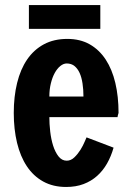

<svg xmlns="http://www.w3.org/2000/svg" viewBox="-20 -723 511 756"><path d="M174.3 -261.7Q174.3 -235.4 177.7 -205.1Q181.2 -174.8 189.2 -149.4Q197.3 -124 210.4 -107.2Q223.6 -90.3 242.7 -90.3Q259.3 -90.3 272.9 -103.5Q286.6 -116.7 296.9 -133.3Q307.1 -149.9 313.2 -164.6Q319.3 -179.2 320.8 -182.1L427.2 -141.6Q417.5 -107.4 401.4 -79.1Q385.3 -50.8 362.3 -30.3Q339.4 -9.8 309.1 1.7Q278.8 13.2 240.2 13.2Q189 13.2 150.1 -8.3Q111.3 -29.8 85.7 -68.4Q60.1 -106.9 47.1 -160.6Q34.2 -214.4 34.2 -278.3Q34.2 -342.8 47.4 -396.5Q60.5 -450.2 86.9 -488.8Q113.3 -527.3 152.8 -548.6Q192.4 -569.8 245.1 -569.8Q295.4 -569.8 333 -548.6Q370.6 -527.3 396 -488.8Q421.4 -450.2 434.1 -396.5Q446.8 -342.8 446.8 -278.3L444.8 -271.5Q443.8 -268.6 443.4 -265.9Q442.9 -263.2 442.9 -261.7ZM308.6 -342.8Q308.6 -370.6 304.9 -394.5Q301.3 -418.5 293.5 -435.8Q285.6 -453.1 273.2 -463.1Q260.7 -473.1 242.7 -473.1Q230 -473.1 217.5 -463.1Q205.1 -453.1 195.6 -435.8Q186 -418.5 180.2 -394.5Q174.3 -370.6 174.3 -342.8ZM93.8 -703.1H375V-609.4H93.8Z"/></svg>

Font: Francois One
Style: Regular
Weight: 400
Designer: Vernon Adams
Foundry: vernon adams
Version: Version 1.000